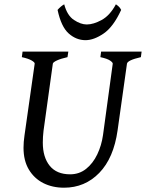

<svg xmlns="http://www.w3.org/2000/svg" viewBox="-20 -854 676 889"><path d="M635.7 -615.2 632.3 -589.4Q570.3 -575.2 567.9 -559.1L524.4 -250Q506.3 -122.1 439.7 -53.5Q373 15.1 276.4 15.1Q222.7 15.1 180.4 -6.3Q138.2 -27.8 113.5 -69.1Q88.9 -110.4 88.9 -169.9Q88.9 -196.3 93.3 -226.1L140.6 -559.1Q141.6 -564.9 127 -573.7Q112.3 -582.5 81.1 -589.4L84.5 -615.2H296.4L292.5 -589.4Q261.7 -582.5 243.7 -574.2Q225.6 -565.9 224.6 -559.1L181.6 -249Q179.7 -234.9 179 -220.7Q178.2 -206.5 178.2 -193.8Q178.2 -126 210.2 -86.4Q242.2 -46.9 304.7 -46.9Q347.2 -46.9 378.9 -72.3Q410.6 -97.7 430.4 -139.2Q450.2 -180.7 457 -229L502 -559.1Q502.4 -564.9 489.5 -573.7Q476.6 -582.5 444.8 -589.4L448.2 -615.2ZM541 -808.1Q504.9 -729.5 459.7 -698.7Q414.6 -668 376 -668Q333 -668 298.1 -699Q263.2 -730 246.6 -808.1Q253.4 -816.4 261.7 -823.2Q270 -830.1 277.3 -834Q291 -782.2 322.5 -761.5Q354 -740.7 381.8 -740.7Q412.6 -740.7 450.7 -761.5Q488.8 -782.2 516.6 -834Q522.9 -830.1 529.8 -823.7Q536.6 -817.4 541 -808.1Z"/></svg>

Font: Gentium Book Plus
Style: Italic
Weight: 400
Italic angle: -8°
Designer: Victor Gaultney, Annie Olsen, Iska Routamaa, Becca Hirsbrunner
Foundry: SIL International
Version: Version 6.101